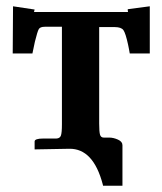

<svg xmlns="http://www.w3.org/2000/svg" viewBox="-20 -468 510 604"><path d="M292 -79.1Q292 -53.2 294.7 -44.2Q297.4 -35.2 306.2 -35.2H314.9H323.2Q336.9 -35.2 351.1 -28.8Q365.2 -22.5 365.2 -11.2V116.2H304.2Q304.2 115.7 303.7 114Q303.2 112.3 303.2 111.8Q273.4 -1 198.2 0Q183.6 0 143.6 1Q103.5 2 88.9 2V-11.2V-22.9Q88.9 -32.2 116.2 -32.2H143.1H157.2Q168.5 -32.7 171.6 -41.5Q174.8 -50.3 174.8 -77.1V-383.8H121.1Q106.4 -383.8 102.1 -376.5Q97.7 -369.1 89.8 -336.9Q83 -305.7 82 -299.8H20L21 -448.2L88.9 -438Q88.4 -436.5 87.9 -434.1Q87.4 -431.6 86.9 -430.2H382.8Q381.8 -434.1 381.8 -439L451.2 -448.2V-299.8H388.2Q387.7 -304.7 385.5 -314.7Q383.3 -324.7 382.8 -328.1Q375 -363.8 368.2 -373.3Q361.3 -382.8 340.8 -382.8H292Z"/></svg>

Font: Common Serif
Style: Bold
Weight: 700
Designer: Philipp H. Poll, Khaled Hosny
Foundry: Stefan Peev, Context Ltd.
Version: Version 1.026